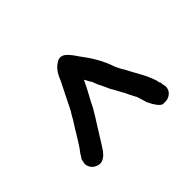

<svg xmlns="http://www.w3.org/2000/svg" viewBox="-87 -559 554 554"><g transform="rotate(45 190.5 -281.5)"><path d="M44 -271C55 -254 71 -247 90 -239C116 -226 143 -212 168 -200C175 -196 180 -192 190 -187C220 -167 252 -151 278 -130H279C282 -129 286 -123 294 -122C297 -121 303 -120 307 -120H308C316 -121 324 -125 330 -133C352 -167 312 -186 292 -199L244 -229C235 -235 225 -241 213 -248H212V-249C184 -262 163 -276 132 -290C136 -292 143 -297 149 -299V-300C154 -303 161 -305 168 -308C180 -314 192 -320 204 -325L216 -332C224 -336 231 -340 238 -344L256 -353C263 -357 269 -359 275 -363C281 -365 298 -370 304 -372H305C354 -395 341 -407 343 -407C345 -426 331 -446 309 -443C308 -443 304 -442 302 -441H295C293 -439 290 -438 284 -437H283C248 -426 222 -407 191 -392V-391L169 -380C134 -369 102 -349 76 -329L63 -320C52 -311 26 -295 44 -271Z"/></g></svg>

Font: Scribbler
Style: Bd
Weight: 700
Designer: Mew Too
Foundry: Cannot Into Space Fonts
Version: Version 1.001